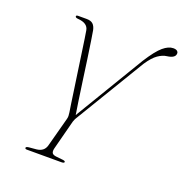

<svg xmlns="http://www.w3.org/2000/svg" viewBox="-128 -824 897 938"><g transform="rotate(20 321.0 -355.0)"><path d="M306.5 -6.5Q306.5 0 291 0H112Q102.5 0 102.5 -6.5Q102.5 -12 117 -14L156 -17.5Q194 -21.5 203.5 -54.5L244 -205.5Q247 -215.5 246.8 -224Q246.5 -232.5 245 -243Q243 -254 238.5 -285Q234 -316 228 -358Q222 -400 215.2 -446Q208.5 -492 202.5 -534Q196.5 -576 192 -606.2Q187.5 -636.5 185.5 -647Q179.5 -682.5 128 -686Q114.5 -687 114 -694Q113.5 -700 124.5 -700H168Q190 -700 201 -690Q212 -680 216.5 -659.5Q219 -646.5 225 -607.2Q231 -568 238.5 -515.8Q246 -463.5 253.5 -409Q261 -354.5 267.8 -309.2Q274.5 -264 278.5 -240.5L495.5 -601.5Q535 -663.5 562.8 -687Q590.5 -710.5 615.5 -710.5Q629.5 -710.5 635.8 -705Q642 -699.5 641.5 -692.5Q641.5 -668.5 598.5 -663Q577 -660.5 553.8 -644.5Q530.5 -628.5 504.5 -589.5L291 -235.5Q280.5 -220.5 276 -205.5L236 -51.5Q232.5 -37 236.2 -28.5Q240 -20 256.5 -17.5L294 -13.5Q306.5 -12 306.5 -6.5Z"/></g></svg>

Font: Fraunces 72pt S000 Thin
Style: Italic
Weight: 100
Italic angle: -16°
Version: Version 1.000; ttfautohint (v1.8.3)